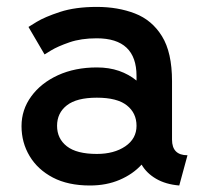

<svg xmlns="http://www.w3.org/2000/svg" viewBox="-20 -540 607 570"><path d="M247.1 10.7Q182.1 10.7 137 -12.9Q91.8 -36.6 67.9 -76.7Q43.9 -116.7 43.9 -165.5Q43.9 -214.4 72.8 -253.9Q101.6 -293.5 152.1 -316.7Q202.6 -339.8 267.6 -339.8Q303.7 -339.8 333.3 -329.6Q362.8 -319.3 385.3 -300.8V-314.5Q385.3 -426.3 267.1 -426.3Q220.7 -426.3 186 -414.3Q151.4 -402.3 131.8 -390.4Q112.3 -378.4 112.3 -378.4L64.5 -460Q64.5 -460 88.6 -474.9Q112.8 -489.7 158.2 -504.6Q203.6 -519.5 267.6 -519.5Q330.1 -519.5 380.6 -500Q431.2 -480.5 460.9 -432.4Q490.7 -384.3 490.7 -298.8V-125.5Q490.7 -79.1 536.6 -79.1L512.2 10.7Q471.7 7.3 443.4 -9.3Q415 -25.9 400.4 -51.3Q374.5 -22.9 335.2 -6.1Q295.9 10.7 247.1 10.7ZM385.3 -166.5Q385.3 -204.6 356.4 -227.3Q327.6 -250 267.6 -250Q207.5 -250 178.5 -227.3Q149.4 -204.6 149.4 -166.5Q149.4 -128.4 178.5 -105.7Q207.5 -83 267.6 -83Q318.8 -83 352.1 -105.7Q385.3 -128.4 385.3 -166.5Z"/></svg>

Font: Giphurs Medium
Style: Regular
Weight: 500
Version: Version 0.920; ttfautohint (v1.8.4.7-5d5b)